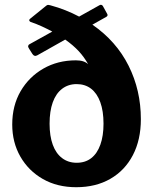

<svg xmlns="http://www.w3.org/2000/svg" viewBox="-20 -772 639 802"><path d="M568.4 -274.2Q568.4 -188 535.1 -124.1Q501.8 -60.1 441.1 -25.1Q380.4 10 298.4 10Q219.3 10 159.2 -24.2Q99.2 -58.4 65.1 -117.8Q31.1 -177.1 31.1 -252Q31.1 -330.7 66 -390.9Q101 -451 161.2 -485.5Q221.3 -520 297.1 -520Q314.5 -520 327.5 -515.8Q340.5 -511.5 348.3 -503.7Q331.7 -533.5 308.9 -558.2Q286 -582.9 252.4 -606.7L135.7 -540.9Q123 -534 114.9 -547.3L101.6 -568.4Q96.4 -575.6 97.8 -580.6Q99.1 -585.6 103.3 -587.3L198.4 -640.1Q177.7 -651.2 155.4 -661.5Q133.1 -671.8 107.5 -680.5Q103.5 -682.5 102.3 -686.2Q101.1 -690 105.8 -693.7L170.8 -746.3Q175.8 -750.7 179.2 -751.4Q182.6 -752 191 -749.7Q223.3 -741 253.2 -729.1Q283.1 -717.3 310.5 -702.7L393.9 -749.3Q402.7 -755.4 409.3 -747.6L427.7 -714.2Q432.1 -707 424.6 -701.9L365.9 -669Q465.8 -600 517.1 -497.5Q568.4 -395 568.4 -274.2ZM300.3 -92.1Q336.2 -92.1 361.1 -111.4Q386 -130.8 399.2 -167.6Q412.4 -204.5 412.4 -255.4Q412.4 -308 399 -344.9Q385.7 -381.8 360.7 -401.3Q335.6 -420.7 300 -420.7Q265.1 -420.7 239.4 -401.1Q213.7 -381.5 200.4 -344.6Q187.1 -307.7 187.1 -255.4Q187.1 -203.8 200.4 -167.4Q213.7 -131 239.4 -111.6Q265.1 -92.1 300.3 -92.1Z"/></svg>

Font: Libre Franklin Thin
Style: Regular
Weight: 100
Designer: Pablo Impallari, Rodrigo Fuenzalida, Nhung Nguyen
Foundry: Impallari Type
Version: Version 3.000